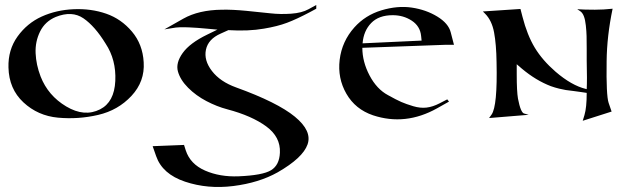

<svg xmlns="http://www.w3.org/2000/svg" viewBox="-20 -475 2544 771"><path d="M14 -204Q12 -275 50.5 -328.5Q89 -382 147.5 -408.5Q206 -435 276 -438Q346 -441 406.5 -420Q467 -399 510 -348Q553 -297 557 -225Q562 -148 508 -90Q454 -32 374 -13.5Q294 5 213 -2.5Q132 -10 74 -64Q16 -118 14 -204ZM404 -300Q361 -370 315 -401.5Q269 -433 204 -407Q161 -389 141 -348.5Q121 -308 123 -261.5Q125 -215 143 -168Q173 -91 246 -47.5Q319 -4 382 -36Q439 -65 443 -150Q447 -235 404 -300Z M853 -356Q843 -357 815 -359.5Q787 -362 774.5 -363Q762 -364 740.5 -365Q719 -366 702.5 -365.5Q686 -365 671 -362L640 -357L716 -400Q778 -435 871 -436Q912 -437 969 -431.5Q1026 -426 1066 -421.5Q1106 -417 1149 -420Q1192 -423 1219 -438L1250 -455V-440L1224 -426Q1171 -398 1132.5 -383.5Q1094 -369 1040 -360Q977 -349 897 -354L866 -340Q816 -318 807 -275.5Q798 -233 831 -190Q864 -147 928 -124Q1094 -64 1164 -6.5Q1234 51 1215 105Q1196 159 1095 217Q1020 259 917 272Q814 285 723 254.5Q632 224 607 152L593 112L719 107L726 129Q744 184 803.5 210Q863 236 938 233Q1035 229 1068.5 208.5Q1102 188 1104 138Q1107 75 1049 32.5Q991 -10 893 -36Q851 -47 809 -69Q767 -91 735.5 -122.5Q704 -154 694.5 -188Q685 -222 713.5 -262Q742 -302 812 -336Z M1766 -295 1435 -283Q1435 -227 1464 -172Q1493 -117 1538 -93Q1572 -74 1591.5 -65.5Q1611 -57 1639.5 -48.5Q1668 -40 1693 -43Q1718 -46 1745 -60L1776 -76L1783 -67L1735 -40Q1608 31 1478 -12Q1407 -36 1371 -98.5Q1335 -161 1344 -235Q1353 -309 1403 -365Q1447 -414 1511.5 -433.5Q1576 -453 1633.5 -444.5Q1691 -436 1736 -408.5Q1781 -381 1790 -345L1803 -295ZM1436 -301 1673 -312 1671 -331Q1667 -370 1633.5 -392Q1600 -414 1557 -414Q1501 -414 1470.5 -382.5Q1440 -351 1436 -301Z M2336 -102 2316 -105Q2305 -107 2283.5 -109.5Q2262 -112 2252 -113.5Q2242 -115 2225.5 -119Q2209 -123 2192 -129Q2132 -152 2076 -199L2055 -217V-176Q2055 -108 2060 -79Q2071 -22 2085 -19L2103 -14L1944 -1L1954 -15Q1978 -49 1974 -225Q1973 -297 1964 -345Q1955 -393 1928 -420L1919 -429L2070 -439L2078 -408Q2097 -334 2127.5 -283.5Q2158 -233 2211 -187Q2275 -132 2332 -118Q2332 -118 2336 -117Q2338 -153 2336 -231Q2336 -247 2336 -279Q2336 -311 2335.5 -330Q2335 -349 2332.5 -372.5Q2330 -396 2324.5 -410Q2319 -424 2310 -430L2298 -438Q2326 -436 2369 -436Q2404 -436 2440 -440Q2417 -330 2416 -229Q2414 -92 2424 -62L2436 -27L2320 10L2327 -13Q2336 -43 2336 -102Z"/></svg>

Font: Roman Uncial Modern
Style: Medium
Weight: 500
Version: Version 001.000